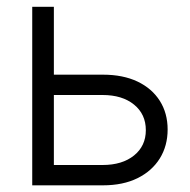

<svg xmlns="http://www.w3.org/2000/svg" viewBox="-20 -556 571 576"><path d="M129.9 -332H288.6Q349.1 -332 392.6 -311.3Q436 -290.5 459.5 -253.4Q482.9 -216.3 482.9 -167.5Q482.9 -118.7 459.5 -80.8Q436 -43 392.6 -21.5Q349.1 0 288.6 0H76.7V-535.6H141.6V-61H287.6Q346.7 -61 382.1 -89.6Q417.5 -118.2 417.5 -165.5Q417.5 -213.4 382.1 -242.2Q346.7 -271 287.6 -271H129.9Z"/></svg>

Font: Inter 20pt Light
Style: Regular
Weight: 300
Version: Version 4.001;git-66647c0bb